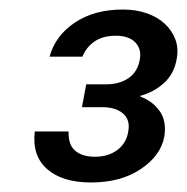

<svg xmlns="http://www.w3.org/2000/svg" viewBox="-20 -730 392 403"><path d="M84 -611Q96 -655 137 -682.5Q178 -710 238 -710Q266 -710 288.5 -702Q311 -694 326 -680Q341 -666 348 -647.5Q355 -629 351 -607Q346 -576 325 -556.5Q304 -537 275 -529V-527Q300 -518 315 -497Q330 -476 325 -444Q318 -404 276 -375.5Q234 -347 171 -347Q111 -347 79 -375Q47 -403 53 -454H124Q123 -426 138 -413.5Q153 -401 179 -401Q207 -401 226 -415Q245 -429 249 -453Q254 -478 238.5 -491.5Q223 -505 195 -505H152L161 -553H202Q230 -553 249 -565.5Q268 -578 273 -603Q278 -626 264.5 -640.5Q251 -655 223 -655Q196 -655 178.5 -643Q161 -631 153 -611H84Z"/></svg>

Font: SVN-Poppins
Style: Italic
Weight: 400
Italic angle: -10°
Designer: Ninad Kale (Devanagari), Jonny Pinhorn (Latin)
Foundry: Indian Type Foundry
Version: Version 3.002 2017; ttfautohint (v1.8.3)